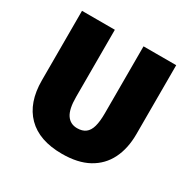

<svg xmlns="http://www.w3.org/2000/svg" viewBox="-161 -871 1033 1038"><g transform="rotate(30 356.0 -352.0)"><path d="M650 -284Q650 -194 617 -128Q584 -62 518.5 -26Q453 10 354 10Q212 10 137 -65.5Q62 -141 62 -280V-714H267V-295Q267 -219 290 -185Q313 -151 356 -151Q388 -151 408 -166Q428 -181 437 -213Q446 -245 446 -296V-714H650Z"/></g></svg>

Font: Noto Sans Display Black
Style: Regular
Weight: 900
Designer: Monotype Design Team
Foundry: Monotype Imaging Inc.
Version: Version 2.003